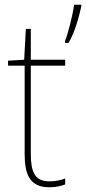

<svg xmlns="http://www.w3.org/2000/svg" viewBox="-20 -780 363 810"><path d="M323 -753V-760H293C288 -723 266 -632 254 -607V-599H269C294 -639 313 -707 323 -753ZM188 -15C127 -15 110 -55 110 -130V-503H255V-528H110V-658H89L82 -528L14 -524V-503H84V-130C84 -42 107 10 188 10C217 10 236 5 255 -2V-27C237 -20 215 -15 188 -15Z"/></svg>

Font: Noto Sans Sinhala UI SemiCondensed Thin
Style: Regular
Weight: 100
Width: 4
Designer: Jelle Bosma - Monotype Design Team
Foundry: Monotype Imaging Inc.
Version: Version 2.006